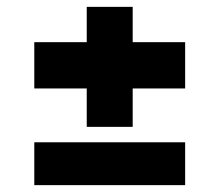

<svg xmlns="http://www.w3.org/2000/svg" viewBox="-20 -608 640 560"><path d="M80 -350H233V-238H367V-350H520V-485H367V-588H233V-485H80ZM80 -68H520V-193H80Z"/></svg>

Font: Kreadon Extra Bold
Style: Regular
Weight: 800
Designer: kohakuno
Foundry: StudioGnu
Version: Version 1.000;Glyphs 3.1.2 (3151)